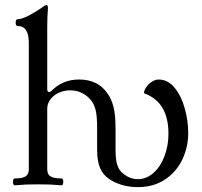

<svg xmlns="http://www.w3.org/2000/svg" viewBox="-20 -747 817 778"><path d="M742.7 -208.5Q742.7 -151.4 719 -101.1Q695.3 -50.8 648.9 -19.8Q602.5 11.2 538.6 11.2Q472.7 11.2 423.3 -21Q397.9 -37.6 385.7 -65.7Q373.5 -93.8 373.5 -141.1V-228Q373.5 -273.9 368.4 -297.1Q363.3 -320.3 352.1 -336.4Q337.4 -356.9 314.7 -368.9Q292 -380.9 264.6 -380.9Q238.8 -380.9 217.3 -370.6Q195.8 -360.4 183.6 -343.3Q171.4 -326.2 171.4 -307.1V-62Q171.4 -40 185.3 -32Q199.2 -23.9 229.5 -23.9Q236.3 -23.9 236.3 -10.3Q236.3 3.9 229.5 3.9Q201.7 1.5 183.6 0.7Q165.5 0 134.8 0Q104.5 0 86.2 0.7Q67.9 1.5 39.6 3.9Q32.7 3.9 32.7 -10.3Q32.7 -23.9 39.6 -23.9Q69.8 -23.9 83.3 -32Q96.7 -40 96.7 -62V-574.2Q96.7 -641.6 51.8 -641.6Q43.5 -641.6 43.5 -655.3Q43.5 -668.9 51.8 -668.9Q59.6 -668.9 73 -673.6Q86.4 -678.2 99.6 -685.5Q133.3 -704.1 147 -714.4Q162.6 -726.6 168.5 -726.6Q174.3 -726.6 174.3 -712.9Q171.4 -679.7 171.4 -637.7V-386.2Q171.4 -374 179.2 -374Q183.6 -374 187.5 -377.9Q210.9 -401.4 238.5 -413.1Q266.1 -424.8 300.8 -424.8Q338.4 -424.8 367.2 -410.9Q396 -397 416.5 -367.2Q432.6 -343.8 440.4 -312Q448.2 -280.3 448.2 -224.1V-141.1Q448.2 -99.6 455.6 -77.6Q462.9 -55.7 479 -43.5Q507.3 -21 537.6 -21Q573.7 -21 602.3 -46.6Q630.9 -72.3 646.7 -114.7Q662.6 -157.2 662.6 -205.1Q662.6 -334 563.5 -369.1Q563.5 -380.9 572.8 -394Q582 -407.2 595.7 -416Q609.4 -424.8 622.6 -424.8Q660.6 -424.8 688 -390.9Q715.3 -356.9 729 -306.4Q742.7 -255.9 742.7 -208.5Z"/></svg>

Font: JuniusX
Style: Regular
Weight: 400
Designer: Peter S. Baker
Foundry: Briery Creek Software
Version: Version 1.004